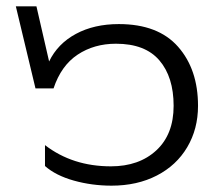

<svg xmlns="http://www.w3.org/2000/svg" viewBox="-20 -571 695 606"><path d="M122 -47V-113Q209 -46 330 -46Q419 -46 473.5 -96.5Q528 -147 528 -237Q528 -328 483 -380.5Q438 -433 346 -433Q277 -433 225 -398.5Q173 -364 149 -292H92L30 -551H95L135 -377Q162 -433 219.5 -464Q277 -495 355 -495Q479 -495 542 -423.5Q605 -352 605 -237Q605 -164 571 -106.5Q537 -49 475 -17Q413 15 332 15Q270 15 213 -1Q156 -17 122 -47Z"/></svg>

Font: Prompt Light
Style: Regular
Weight: 300
Designer: Katatrad Team
Foundry: CadsonDemak
Version: Version 1.001